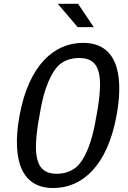

<svg xmlns="http://www.w3.org/2000/svg" viewBox="-20 -960 660 990"><path d="M254.5 9.5C408.5 9.5 532 -110.5 579 -354C614.5 -535.5 604.5 -739 408.5 -739C255 -739 130.5 -619 83 -375.5C47.5 -194 58.5 9.5 254.5 9.5ZM191.5 -407.5C220.5 -556 266.5 -609.5 288 -628C310 -646 343 -661 388 -661C512 -661 513.5 -546 470 -322.5C440 -167.5 394 -116 372.5 -97.5C350.5 -79.5 317.5 -64 272.5 -64C148.5 -64 148 -184.5 191.5 -407.5ZM278 -940.5 380.5 -820H463.5L382.5 -940.5Z"/></svg>

Font: Monaspace Argon
Style: Italic
Weight: 400
Italic angle: -11°
Designer: Riley Cran & the Lettermatic Team
Foundry: Lettermatic
Version: Version 1.101 (Monaspace Argon)